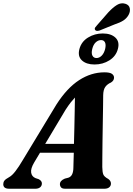

<svg xmlns="http://www.w3.org/2000/svg" viewBox="-46 -1156 816 1176"><path d="M164 -162Q141 -123.5 144.8 -99Q148.5 -74.5 171.5 -65L191 -58.5Q210.5 -48.5 210.5 -32.5Q210.5 -17.5 199.8 -8.8Q189 0 171 0H10Q-26 0 -26 -28Q-26 -40 -19 -49.5Q-12 -59 10 -71Q28 -80.5 49 -108Q70 -135.5 92 -173L300 -516.5Q364.5 -617 438.5 -665Q512.5 -713 594 -713Q626.5 -713 639.5 -703.8Q652.5 -694.5 652.5 -680.5Q652.5 -662 633.5 -650.5Q611.5 -641 599 -623.8Q586.5 -606.5 586 -572Q586 -547 585.2 -500.8Q584.5 -454.5 583.5 -399Q582.5 -343.5 581.8 -289.2Q581 -235 580.8 -192.8Q580.5 -150.5 580.5 -133Q581 -102.5 586.5 -88Q592 -73.5 617 -60Q633.5 -48.5 633.5 -31.5Q633.5 -17.5 623 -8.8Q612.5 0 593.5 0H353Q335 0 328 -8.2Q321 -16.5 321 -28Q321 -49.5 351 -62L372.5 -67.5Q389 -73 396.2 -89.2Q403.5 -105.5 403.5 -130Q404 -145 404.5 -168.5Q405 -192 406 -220.5H199ZM355.5 -483.5 231 -275H407Q408.5 -322 409.5 -373.2Q410.5 -424.5 411.5 -472.5Q412.5 -520.5 413 -558.5Q401.5 -546.5 387.2 -528.5Q373 -510.5 355.5 -483.5ZM617.5 -1080.5Q645.5 -1110.5 670.5 -1125.8Q695.5 -1141 721.5 -1133Q744.5 -1126 748.8 -1106Q753 -1086 742 -1065.5Q730 -1043.5 709.2 -1030.2Q688.5 -1017 656 -1006.5L563.5 -969Q541.5 -962.5 535.5 -974.5Q532.5 -981 536.8 -987.5Q541 -994 547.5 -1000.5ZM533 -761Q483 -761 455.8 -786Q428.5 -811 440.5 -856Q452.5 -901 493.2 -926Q534 -951 583.5 -951Q634 -951 661 -925.5Q688 -900 676 -856Q664.5 -812 624.2 -786.5Q584 -761 533 -761ZM573 -910.5Q555.5 -910.5 540.5 -896.8Q525.5 -883 519 -856Q512.5 -829.5 520.2 -815Q528 -800.5 545 -800.5Q562.5 -800.5 577 -815.2Q591.5 -830 598 -856Q604 -882.5 597 -896.5Q590 -910.5 573 -910.5Z"/></svg>

Font: Fraunces 9pt S000
Style: Bold Italic
Weight: 700
Italic angle: -16°
Version: Version 1.000; ttfautohint (v1.8.3)